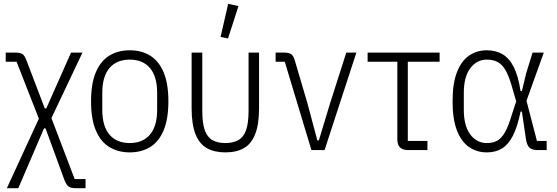

<svg xmlns="http://www.w3.org/2000/svg" viewBox="-20 -788 2925 1008"><path d="M10 -512H60Q86 -512 98 -504Q110 -496 119 -471L215 -219H223L353 -512H413L250 -168L372 152H429V200H379Q352 200 340.5 191.5Q329 183 319 159L219 -114H211L76 200H16L184 -165L67 -464H10Z M661 12Q601 12 555 -15.5Q509 -43 483.5 -102.5Q458 -162 458 -256Q458 -350 483.5 -409.5Q509 -469 555 -496.5Q601 -524 661 -524Q722 -524 767.5 -496.5Q813 -469 838.5 -409.5Q864 -350 864 -256Q864 -162 838.5 -102.5Q813 -43 767.5 -15.5Q722 12 661 12ZM661 -37Q730 -37 767.5 -81.5Q805 -126 805 -211V-301Q805 -386 767.5 -430.5Q730 -475 661 -475Q592 -475 554.5 -430.5Q517 -386 517 -301V-211Q517 -126 554.5 -81.5Q592 -37 661 -37Z M1042 -512V-208Q1042 -142 1055 -105Q1068 -68 1095 -52.5Q1122 -37 1163 -37Q1204 -37 1231.5 -52.5Q1259 -68 1272 -105Q1285 -142 1285 -208V-512H1340V-220Q1340 -136 1320 -84.5Q1300 -33 1261 -10.5Q1222 12 1163 12Q1105 12 1065.5 -10.5Q1026 -33 1006 -84.5Q986 -136 986 -220V-512ZM1232 -756 1177 -586 1138 -594 1178 -768Z M1684 0H1615L1475 -464H1427V-512H1470Q1496 -512 1508.5 -503.5Q1521 -495 1527 -473L1594 -246L1646 -51H1654L1713 -246L1798 -512H1851Z M2224 0H2124Q2094 0 2080 -14Q2066 -28 2066 -58V-464H1910V-512H2288V-464H2121V-48H2224Z M2850 -48V0H2802Q2773 0 2759.5 -13Q2746 -26 2741 -59L2720 -202H2713Q2697 -123 2673 -76Q2649 -29 2615.5 -8.5Q2582 12 2536 12Q2483 12 2442.5 -16Q2402 -44 2379 -103Q2356 -162 2356 -256Q2356 -350 2379 -409Q2402 -468 2442.5 -496Q2483 -524 2536 -524Q2584 -524 2619.5 -502.5Q2655 -481 2678 -434.5Q2701 -388 2713 -310H2720L2742 -402L2776 -512H2835L2744 -259L2799 -48ZM2536 -37Q2568 -37 2590.5 -49.5Q2613 -62 2630.5 -92.5Q2648 -123 2664 -176L2690 -256L2665 -342Q2650 -393 2632.5 -422Q2615 -451 2591.5 -463Q2568 -475 2536 -475Q2483 -475 2449 -430Q2415 -385 2415 -300V-212Q2415 -127 2449 -82Q2483 -37 2536 -37Z"/></svg>

Font: IBM Plex Sans Condensed Light
Style: Regular
Weight: 300
Width: 3
Designer: Mike Abbink, Paul van der Laan, Pieter van Rosmalen
Foundry: Bold Monday
Version: Version 3.201